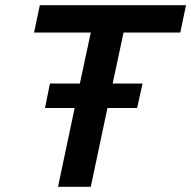

<svg xmlns="http://www.w3.org/2000/svg" viewBox="-20 -718 735 738"><path d="M267 -303H153L172 -397H287L329 -593H111L133 -698H695L673 -593H455L413 -397H528L507 -303H393L329 0H203Z"/></svg>

Font: Azeret Mono Medium
Style: Italic
Weight: 500
Italic angle: -12°
Designer: Martin Vácha
Foundry: Displaay
Version: Version 1.000; Glyphs 3.0.3, build 3074